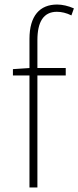

<svg xmlns="http://www.w3.org/2000/svg" viewBox="-20 -827 346 847"><path d="M37 -494H110V0H145V-494H270V-527H145V-650C145 -729 171 -775 231 -775C251 -775 273 -770 295 -759L306 -790C281 -801 255 -807 232 -807C156 -807 110 -758 110 -655V-527L37 -522Z"/></svg>

Font: Harano Aji Gothic TW ExtraLight
Style: Regular
Weight: 250
Foundry: Masamichi Hosoda
Version: HaranoAjiGothicTW-ExtraLight version 20230610;ttx 4.39.4